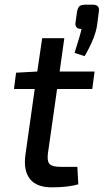

<svg xmlns="http://www.w3.org/2000/svg" viewBox="-20 -795 445 824"><path d="M351 -775H377Q410 -775 404 -744L397 -689Q389 -632 343 -554L300 -568Q326 -650 330 -671Q316 -670 309 -677.5Q302 -685 304 -698L311 -747Q315 -764 322.5 -769.5Q330 -775 351 -775ZM236 -488H386L376 -413H225L186 -139Q181 -104 192.5 -91.5Q204 -79 239 -79H312L316 -4Q272 9 202 9Q137 9 108.5 -27Q80 -63 89 -130L129 -413H40L49 -483L140 -488L161 -631H256Z"/></svg>

Font: Exo 2.0 Medium
Style: Italic
Weight: 500
Italic angle: -8°
Designer: Natanael Gama
Version: Version 1.001;PS 001.001;hotconv 1.0.70;makeotf.lib2.5.58329